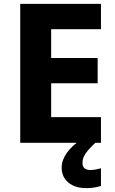

<svg xmlns="http://www.w3.org/2000/svg" viewBox="-20 -734 591 987"><path d="M499 0H84V-714H499V-584H243V-436H482V-306H243V-132H499ZM404 103Q404 123 415 131.5Q426 140 444 140Q458 140 473.5 137Q489 134 499 131V222Q483 227 464.5 230Q446 233 422 233Q366 233 331.5 204.5Q297 176 297 127Q297 90 323 52.5Q349 15 404 -22L470 0Q436 32 420 55Q404 78 404 103Z"/></svg>

Font: Noto Sans Oriya
Style: Bold
Weight: 700
Designer: Amélie Bonet and Sol Matas
Foundry: Google LLC
Version: Version 2.006; ttfautohint (v1.8.4.7-5d5b)